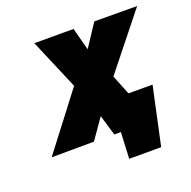

<svg xmlns="http://www.w3.org/2000/svg" viewBox="-114 -614 848 852"><g transform="rotate(-20 310.0 -188.0)"><path d="M387 -149 355 0H361L355 125H506L565 -149ZM348 -395 320 -501H135L236 -263L34 1L234 0L301 -96L330 1L511 0L414 -242L620 -500L418 -501Z"/></g></svg>

Font: Advent Pro Black
Style: Italic
Weight: 900
Italic angle: -12°
Version: Version 3.000